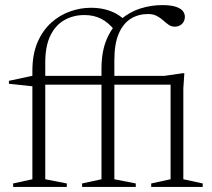

<svg xmlns="http://www.w3.org/2000/svg" viewBox="-20 -733 832 753"><path d="M669.5 -401H129.5L108.5 -394.5L15 -404.5V-416L115 -437.5L125.5 -435.5H625L697.5 -446H703L699 -386.5V-30L775 -13.5V0H573V-13.5L649 -30V-415ZM242 0H31.5V-13.5L107 -30V-455Q107 -520.5 127.2 -567.2Q147.5 -614 181 -644Q214.5 -674 255 -688.2Q295.5 -702.5 336 -702.5Q365.5 -702.5 389.5 -696.8Q413.5 -691 432.8 -680.8Q452 -670.5 467 -656.5L430.5 -613.5Q404.5 -645.5 376 -659.8Q347.5 -674 311 -674Q267.5 -674 232.5 -654.2Q197.5 -634.5 177.5 -593.2Q157.5 -552 157.5 -488V-30L242 -13.5ZM428.5 -30 512.5 -13.5V0H302V-13.5L378 -30V-462.5Q378 -532 398.8 -579.8Q419.5 -627.5 454 -657Q488.5 -686.5 530.8 -699.8Q573 -713 616 -713Q650 -713 669.5 -706.5Q689 -700 697 -689.8Q705 -679.5 705 -667.5Q705 -656.5 700.2 -647.8Q695.5 -639 686.5 -633.8Q677.5 -628.5 665 -628.5Q652 -628.5 641.2 -636Q630.5 -643.5 619.8 -653.2Q609 -663 594.8 -670.5Q580.5 -678 560.5 -678Q523 -678 493.2 -659.8Q463.5 -641.5 446 -601.8Q428.5 -562 428.5 -497Z"/></svg>

Font: Newsreader 24pt Light
Style: Regular
Weight: 300
Designer: Hugues Gentile
Foundry: Production Type
Version: Version 1.003